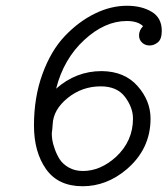

<svg xmlns="http://www.w3.org/2000/svg" viewBox="-20 -639 582 667"><path d="M98 -203Q98 -301 127.5 -382Q157 -463 205 -513.5Q253 -564 309 -591.5Q365 -619 421 -619Q472 -619 507 -598Q542 -577 542 -532Q542 -503 528.5 -492Q515 -481 500 -481Q484 -481 473.5 -491Q463 -501 463 -516Q463 -534 477 -548Q459 -566 420 -566Q344 -566 272.5 -500Q201 -434 175 -331Q244 -392 333 -392H334Q413 -391 458 -340Q503 -289 503 -227Q503 -121 419 -50Q350 8 267 8Q182 8 140 -51.5Q98 -111 98 -203ZM160 -173Q160 -166 161.5 -154Q163 -142 170 -122Q177 -102 187.5 -85.5Q198 -69 219 -57Q240 -45 268 -45Q329 -45 383 -94Q442 -149 442 -227Q442 -265 414.5 -302Q387 -339 330 -339Q265 -339 215 -298.5Q165 -258 163 -207Q162 -196 161.5 -189Q161 -182 160.5 -180.5Q160 -179 160 -177.5Q160 -176 160 -173Z"/></svg>

Font: CMU Typewriter Text
Style: LightOblique
Weight: 200
Italic angle: -9.46001°
Version: Version 0.7.0